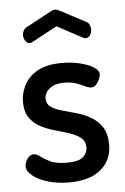

<svg xmlns="http://www.w3.org/2000/svg" viewBox="-52 -737 509 783"><g transform="rotate(-5 203.0 -345.5)"><path d="M200 8Q151 8 112 -4Q73 -16 50.5 -34.5Q28 -53 28 -72Q28 -81 32.5 -92Q37 -103 45.5 -111Q54 -119 64 -119Q77 -119 91.5 -107.5Q106 -96 130 -84.5Q154 -73 197 -73Q247 -73 264.5 -90Q282 -107 282 -127Q282 -153 264.5 -167.5Q247 -182 219.5 -191Q192 -200 161 -208.5Q130 -217 102.5 -231Q75 -245 57.5 -270Q40 -295 40 -336Q40 -370 57 -403.5Q74 -437 111.5 -458.5Q149 -480 212 -480Q250 -480 284 -472Q318 -464 340 -450.5Q362 -437 362 -421Q362 -414 357 -401.5Q352 -389 343.5 -379.5Q335 -370 322 -370Q312 -370 297 -377.5Q282 -385 262 -392Q242 -399 213 -399Q184 -399 166.5 -389.5Q149 -380 141 -367Q133 -354 133 -341Q133 -319 150 -307Q167 -295 195 -287Q223 -279 254 -270.5Q285 -262 312.5 -246Q340 -230 357.5 -203Q375 -176 375 -131Q375 -68 329.5 -30Q284 8 200 8ZM90 -572Q79 -572 71.5 -582.5Q64 -593 64 -607Q64 -616 68.5 -624.5Q73 -633 82 -638L186 -694Q195 -699 203 -699Q211 -699 220 -694L324 -639Q335 -634 339 -624.5Q343 -615 343 -606Q343 -593 336 -582.5Q329 -572 317 -572Q315 -572 312.5 -573Q310 -574 307 -575L203 -631L99 -575Q97 -574 94.5 -573Q92 -572 90 -572Z"/></g></svg>

Font: Dosis SemiBold
Style: Regular
Weight: 600
Designer: EdgarTolentino, PabloImpallari, IginoMarini
Foundry: EdgarTolentino, PabloImpallari, IginoMarini
Version: Version 3.001; ttfautohint (v1.8.2)